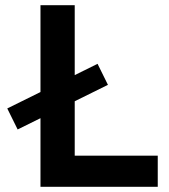

<svg xmlns="http://www.w3.org/2000/svg" viewBox="-20 -720 652 740"><path d="M136 0V-700H268V-120H588V0ZM48 -221 8 -302 356 -474 396 -393Z"/></svg>

Font: Space Grotesk
Style: Bold
Weight: 700
Designer: Florian Karsten
Foundry: Florian Karsten
Version: Version 2.000